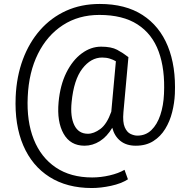

<svg xmlns="http://www.w3.org/2000/svg" viewBox="-20 -716 946 957"><path d="M851.6 -248Q849.6 -202.6 838.1 -157Q826.7 -111.3 803.5 -73.5Q780.3 -35.6 744.1 -12.7Q708 10.3 656.7 10.3Q610.4 10.3 580.6 -13.2Q550.8 -36.6 539.6 -79.1Q513.2 -34.7 477.3 -12.2Q441.4 10.3 401.4 10.3Q330.6 10.3 296.9 -49.6Q263.2 -109.4 272 -206.5Q279.8 -291.5 310.5 -353.5Q341.3 -415.5 387 -449.5Q432.6 -483.4 483.9 -483.4Q534.7 -483.4 564 -467.8Q593.3 -452.1 620.1 -431.2L595.2 -156.7Q590.8 -106.9 601.8 -81.8Q612.8 -56.6 630.9 -48.3Q648.9 -40 664.6 -40Q706.1 -40 734.6 -67.6Q763.2 -95.2 779.1 -142.6Q794.9 -189.9 797.4 -248Q803.2 -370.6 771 -458.7Q738.8 -546.9 665.5 -594.2Q592.3 -641.6 475.1 -641.6Q371.6 -641.6 293.2 -590.6Q214.8 -539.6 169.2 -447.8Q123.5 -356 118.2 -233.4Q112.3 -111.8 148.2 -21.5Q184.1 68.8 258.1 118.7Q332 168.5 439.5 168.5Q482.4 168.5 526.6 158.2Q570.8 147.9 600.6 130.4L617.7 177.7Q584.5 199.2 533.4 210.2Q482.4 221.2 437.5 221.2Q314 221.2 226.8 166Q139.6 110.8 95.9 8.8Q52.2 -93.3 58.1 -233.4Q62.5 -335 94 -419.7Q125.5 -504.4 180.2 -566.4Q234.9 -628.4 309.8 -662.4Q384.8 -696.3 477.1 -696.3Q605 -696.3 690.2 -641.4Q775.4 -586.4 816.4 -485.8Q857.4 -385.3 851.6 -248ZM336.9 -206.5Q329.6 -134.3 350.6 -91.8Q371.6 -49.3 418 -49.3Q447.8 -49.3 480.2 -73.2Q512.7 -97.2 534.7 -159.2L557.6 -410.6Q544.4 -418.5 527.3 -423.8Q510.3 -429.2 489.3 -429.2Q433.1 -429.2 390.4 -373.8Q347.7 -318.4 336.9 -206.5Z"/></svg>

Font: Vazirmatn RD UI Light
Style: Regular
Weight: 300
Designer: Saber Rastikerdar
Foundry: Saber Rastikerdar
Version: Version 33.003